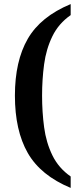

<svg xmlns="http://www.w3.org/2000/svg" viewBox="-20 -786 396 940"><path d="M326 134Q179 73 116 -37Q53 -147 53 -318Q53 -487 116 -596Q179 -705 326 -766V-712Q267 -671 236.5 -608.5Q206 -546 196 -471.5Q186 -397 186 -318Q186 -238 196 -163Q206 -88 236.5 -25.5Q267 37 326 78Z"/></svg>

Font: Noto Serif Lao SemiCondensed SemiBold
Style: Regular
Weight: 600
Width: 4
Designer: Monotype Design Team
Foundry: Monotype Imaging Inc.
Version: Version 2.003; ttfautohint (v1.8.4.7-5d5b)